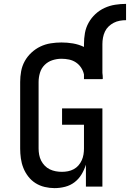

<svg xmlns="http://www.w3.org/2000/svg" viewBox="-20 -962 670 990"><path d="M261 8Q236 8 210.5 2Q185 -4 163.5 -17.5Q142 -31 126 -51.5Q110 -72 100.5 -96Q91 -120 87.5 -145.5Q84 -171 84 -196V-539Q84 -567 89 -594.5Q94 -622 107.5 -646.5Q121 -671 142 -690.5Q163 -710 188 -722Q213 -734 241 -738.5Q269 -743 297 -743Q327 -743 356.5 -738Q386 -733 413 -720V-735Q413 -764 418 -792Q423 -820 437 -845Q451 -870 472 -889.5Q493 -909 519 -921Q545 -933 573.5 -937.5Q602 -942 630 -942V-858Q614 -858 597.5 -855Q581 -852 566.5 -844.5Q552 -837 540 -825.5Q528 -814 521 -799Q514 -784 511 -767.5Q508 -751 508 -735V-586Q509 -579 509.5 -572Q510 -565 510 -558Q510 -557 510 -556.5Q510 -556 510 -555H508V-554H413V-578Q409 -597 398 -613.5Q387 -630 371 -640.5Q355 -651 336 -655Q317 -659 297 -659Q273 -659 250 -651.5Q227 -644 210 -627Q193 -610 186 -586.5Q179 -563 179 -539V-196Q179 -180 182 -164Q185 -148 192 -134Q199 -120 210.5 -108Q222 -96 236.5 -89Q251 -82 267 -79Q283 -76 299 -76Q315 -76 330.5 -79Q346 -82 360 -89.5Q374 -97 384.5 -109Q395 -121 401.5 -135.5Q408 -150 410.5 -165.5Q413 -181 413 -196V-319H300V-403H508V0H423V-113Q415 -87 400.5 -63Q386 -39 364.5 -22.5Q343 -6 316 1Q289 8 261 8Z"/></svg>

Font: Iosevka Slab Medium Extended
Style: Regular
Weight: 500
Width: 7
Monospace: yes
Designer: Belleve Invis
Foundry: Belleve Invis
Version: Version 11.1.1; ttfautohint (v1.8.3)